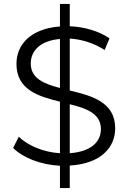

<svg xmlns="http://www.w3.org/2000/svg" viewBox="-20 -840 655 980"><path d="M568 -185C568 -319 449 -351 336 -378V-643C394 -640 458 -621 514 -585L539 -644C486 -681 411 -703 336 -706V-820H286V-705C133 -693 64 -610 64 -514C64 -382 176 -348 286 -321V-58C202 -63 122 -97 76 -142L47 -85C96 -35 188 1 286 6V120H336V5C495 -4 568 -88 568 -185ZM137 -516C137 -579 183 -632 286 -641V-391C204 -412 137 -440 137 -516ZM336 -308C422 -287 495 -260 495 -181C495 -117 446 -66 336 -58Z"/></svg>

Font: Talent
Style: Regular
Weight: 400
Designer: Mike Powis
Version: Version 1.001;hotconv 1.0.109;makeotfexe 2.5.65596